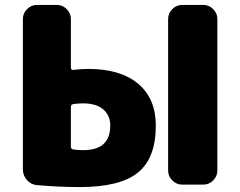

<svg xmlns="http://www.w3.org/2000/svg" viewBox="-20 -750 976 780"><path d="M806 -730Q829 -730 846 -713Q863 -696 863 -673V-57Q863 -34 846 -17Q829 0 806 0H720Q697 0 680 -17Q663 -34 663 -57V-673Q663 -696 680 -713Q697 -730 720 -730ZM318 -140Q428 -140 428 -240Q428 -281 399.5 -305.5Q371 -330 318 -330Q296 -330 277 -327Q268 -325 268 -316V-154Q268 -145 277 -143Q298 -140 318 -140ZM338 -470Q470 -470 541.5 -409.5Q613 -349 613 -240Q613 -108 540.5 -49Q468 10 303 10Q220 10 130 2Q106 0 89.5 -18.5Q73 -37 73 -62V-673Q73 -696 90 -713Q107 -730 130 -730H211Q234 -730 251 -713Q268 -696 268 -673V-474Q268 -471 270.5 -468Q273 -465 276 -466Q314 -470 338 -470Z"/></svg>

Font: Rounded Mplus 1c Black
Style: Regular
Weight: 900
Version: Version 1.059.20150529